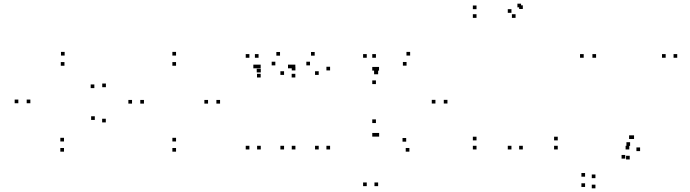

<svg xmlns="http://www.w3.org/2000/svg" viewBox="-20 -805 3760 1047"><path d="M329 -33.5V-53.5H309V-33.5ZM145.5 -242V-262H125.5V-242ZM331.5 -446.5V-466.5H311.5V-446.5ZM494.5 -324.5V-344.5H474.5V-324.5ZM557.5 -329.5V-349.5H537.5V-329.5ZM332.5 -502V-522H312.5V-502ZM80 -242V-262H60V-242ZM329 22V2H309V22ZM557 -137.5V-157.5H537V-137.5ZM497 -151V-171H477V-151Z M940 -502V-522H920V-502ZM700 -240V-260H680V-240ZM940 22V2H920V22ZM1180 -240V-260H1160V-240ZM940 -33.5V-53.5H920V-33.5ZM765 -240V-260H745V-240ZM940 -446.5V-466.5H920V-446.5ZM1114.5 -240V-260H1094.5V-240Z M1400 -410V-430H1380V-410ZM1390 -490V-510H1370V-490ZM1340 -490V-510H1320V-490ZM1340 10V-10H1320V10ZM1402 10V-10H1382V10ZM1402 -410V-430H1382V-410ZM1591 -421V-441H1571V-421ZM1507 -501.5V-521.5H1487V-501.5ZM1401.5 -432.5V-452.5H1381.5V-432.5ZM1381.5 -432.5V-452.5H1361.5V-432.5ZM1401.5 -382.5V-402.5H1381.5V-382.5ZM1481.5 -448.5V-468.5H1461.5V-448.5ZM1529 -396.5V-416.5H1509V-396.5ZM1529 10V-10H1509V10ZM1591 10V-10H1571V10ZM1780 -421V-441H1760V-421ZM1696 -501.5V-521.5H1676V-501.5ZM1590.5 -432.5V-452.5H1570.5V-432.5ZM1570.5 -432.5V-452.5H1550.5V-432.5ZM1590.5 -382.5V-402.5H1570.5V-382.5ZM1670.5 -448.5V-468.5H1650.5V-448.5ZM1718 -396.5V-416.5H1698V-396.5ZM1718 10V-10H1698V10ZM1780 10V-10H1760V10Z M2040 -400V-420H2020V-400ZM2030 -490V-510H2010V-490ZM1980 -490V-510H1960V-490ZM1980 210V190H1960V210ZM2042 210V190H2022V210ZM2042 -400V-420H2022V-400ZM2216.5 -502V-522H2196.5V-502ZM2047 -420V-440H2027V-420ZM2030 -420V-440H2010V-420ZM2030 -346.5V-366.5H2010V-346.5ZM2197 -447V-467H2177V-447ZM2354.5 -240.5V-260.5H2334.5V-240.5ZM2195 -32.5V-52.5H2175V-32.5ZM2030 -134V-154H2010V-134ZM2030 -60V-80H2010V-60ZM2047.5 -60V-80H2027.5V-60ZM2212.5 22V2H2192.5V22ZM2420 -240.5V-260.5H2400V-240.5Z M3021.5 10V-10H3001.5V10ZM3021.5 -39.5V-59.5H3001.5V-39.5ZM2578.5 -39.5V-59.5H2558.5V-39.5ZM2578.5 10V-10H2558.5V10ZM2831 -756V-776H2811V-756ZM2821.5 -765V-785H2801.5V-765ZM2578.5 -755V-775H2558.5V-755ZM2578.5 -707.5V-727.5H2558.5V-707.5ZM2791.5 -707.5V-727.5H2771.5V-707.5ZM2769 -735V-755H2749V-735ZM2769 10V-10H2749V10ZM2831 10V-10H2811V10Z M3416 -9.5V-29.5H3396V-9.5ZM3411.5 10V-10H3391.5V10ZM3389.5 60V40H3369.5V60ZM3227 166.5V146.5H3207V166.5ZM3170.5 158.5V138.5H3150.5V158.5ZM3170.5 214.5V194.5H3150.5V214.5ZM3227 222V202H3207V222ZM3470.5 19V-1H3450.5V19ZM3673 -490V-510H3653V-490ZM3610 -490V-510H3590V-490ZM3437.5 -47V-67H3417.5V-47ZM3430.5 -47V-67H3410.5V-47ZM3230.5 -490V-510H3210.5V-490ZM3163 -490V-510H3143V-490ZM3414 64.5V44.5H3394V64.5Z"/></svg>

Font: Monaspace Neon Dots Var
Style: Regular
Weight: 400
Designer: Riley Cran and the Lettermatic Team
Version: Version 1.100 (Monaspace Neon Dots)